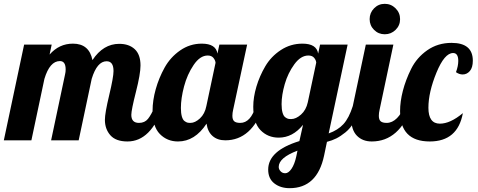

<svg xmlns="http://www.w3.org/2000/svg" viewBox="-41 -733 2495 1003"><path d="M552 -362Q552 -413 516 -413Q466 -413 438 -321L370 0H226L299 -345Q302 -357 302 -370Q302 -414 272 -414Q219 -414 191 -321L123 0H-21L85 -500H229L218 -448Q268 -505 340 -505Q425 -505 442 -419Q498 -504 582 -504Q633 -504 663 -476Q693 -448 693 -391Q693 -347 669 -252.5Q645 -158 645 -133Q645 -91 685 -91Q715 -91 732 -112Q749 -133 769 -179H811Q748 6 625 6Q564 6 535.5 -26.5Q507 -59 507 -107Q507 -142 529.5 -236Q552 -330 552 -362Z M1105 -500H1250L1177 -160Q1173 -143 1173 -128Q1173 -108 1182.5 -99.5Q1192 -91 1214 -91Q1269 -91 1295 -179H1337Q1274 0 1136 0Q1095 0 1069.5 -22.5Q1044 -45 1038 -87Q977 6 889 6Q832 6 794 -33Q756 -72 756 -155Q756 -208 772.5 -267Q789 -326 819 -380Q849 -434 900 -469.5Q951 -505 1013 -505Q1087 -505 1095 -453ZM1044 -443Q1004 -443 970.5 -393.5Q937 -344 920.5 -281.5Q904 -219 904 -169Q904 -142 909 -124.5Q914 -107 923 -100.5Q932 -94 938 -92.5Q944 -91 954 -91Q978 -91 1003.5 -114.5Q1029 -138 1037 -179L1085 -405Q1084 -418 1074 -430.5Q1064 -443 1044 -443Z M1631 -500H1775L1676 -36Q1724 -53 1753 -84.5Q1782 -116 1802 -179H1844Q1830 -132 1809.5 -97Q1789 -62 1763.5 -41.5Q1738 -21 1716 -10Q1694 1 1667 8L1652 80Q1616 250 1472 250Q1424 250 1392 225Q1360 200 1360 153Q1360 54 1523 4L1542 -81Q1488 -14 1415 -14Q1358 -14 1320 -53Q1282 -92 1282 -175Q1282 -225 1298.5 -280.5Q1315 -336 1345 -387Q1375 -438 1426 -471.5Q1477 -505 1539 -505Q1613 -505 1621 -453ZM1570 -443Q1530 -443 1496.5 -397Q1463 -351 1446.5 -293.5Q1430 -236 1430 -189Q1430 -162 1435 -144.5Q1440 -127 1449 -120.5Q1458 -114 1464 -112.5Q1470 -111 1480 -111Q1505 -111 1531.5 -134.5Q1558 -158 1567 -199L1611 -406Q1610 -419 1600 -431Q1590 -443 1570 -443ZM1415 139Q1415 151 1424.5 161.5Q1434 172 1449 172Q1466 172 1482 148.5Q1498 125 1507 83L1513 54Q1415 91 1415 139Z M1913 -577Q1890 -600 1890 -633Q1890 -666 1913 -689.5Q1936 -713 1969 -713Q2002 -713 2025.5 -689.5Q2049 -666 2049 -633Q2049 -600 2025.5 -577Q2002 -554 1969 -554Q1936 -554 1913 -577ZM1870 -500H2014L1942 -160Q1938 -143 1938 -128Q1938 -108 1947.5 -99.5Q1957 -91 1979 -91Q2008 -91 2033 -116Q2058 -141 2069 -179H2111Q2046 6 1901 6Q1853 6 1823.5 -24Q1794 -54 1794 -114Q1794 -141 1802 -179Z M2341 -356Q2353 -388 2353 -415Q2353 -456 2326 -456Q2281 -456 2239 -353.5Q2197 -251 2197 -170Q2197 -87 2257 -87Q2311 -87 2377 -142Q2350 6 2204 6Q2049 6 2049 -153Q2049 -202 2063.5 -258.5Q2078 -315 2107 -373.5Q2136 -432 2191 -470.5Q2246 -509 2318 -509Q2429 -509 2429 -416Q2429 -380 2413.5 -362Q2398 -344 2376 -344Q2358 -344 2341 -356Z"/></svg>

Font: Lobster Two
Style: Bold Italic
Weight: 700
Designer: Pablo Impallari
Foundry: Pablo Impallari. www.impallari.com
Version: Version 2.000